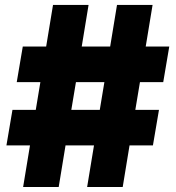

<svg xmlns="http://www.w3.org/2000/svg" viewBox="-20 -747 702 767"><path d="M328.1 0 355.5 -166.2H241.8L214.5 0H72.4L99.8 -166.2H5.7L29.8 -308.2H122.9L141.3 -419H46.9L71 -561.1H164.4L191.8 -727.3H333.8L306.5 -561.1H420.1L447.4 -727.3H589.5L562.1 -561.1H656.2L632.1 -419H539.1L520.6 -308.2H615.1L590.9 -166.2H497.5L470.2 0ZM264.9 -308.2H378.6L397 -419H283.4Z"/></svg>

Font: Inter UI Black
Style: Italic
Weight: 900
Italic angle: -9.39999°
Designer: Rasmus Andersson
Foundry: rsms
Version: 3.2;8d6f07862